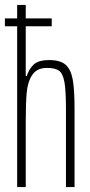

<svg xmlns="http://www.w3.org/2000/svg" viewBox="-20 -763 368 783"><path d="M284 -320V0H249V-315Q249 -392 243 -427Q237 -462 221.5 -474Q206 -486 171 -486Q131 -486 112 -458Q93 -430 89 -386.5Q85 -343 85 -264V0H50V-656H0V-688H50V-743H85V-688H191V-656H85V-453H89Q98 -481 117 -499.5Q136 -518 181 -518Q226 -518 247.5 -499Q269 -480 276.5 -439Q284 -398 284 -320Z"/></svg>

Font: Saira Ultra Condensed Thin
Style: Regular
Weight: 100
Width: 1
Designer: Hector Gatti with collaboration of the Omnibus-Type team
Foundry: Omnibus-Type
Version: Version 1.001; ttfautohint (v1.8)